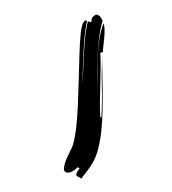

<svg xmlns="http://www.w3.org/2000/svg" viewBox="-184 -811 858 957"><g transform="rotate(30 245.0 -332.5)"><path d="M214 -548Q231 -516 254.5 -478Q278 -440 303 -397.5Q328 -355 352.5 -310.5Q377 -266 396.5 -222.5Q416 -179 428 -138Q440 -97 440 -62Q440 -37 436.5 -12.5Q433 12 430 37Q427 36 424.5 35.5Q422 35 419 35Q416 35 413 35.5Q410 36 408 36Q403 36 399.5 33Q396 30 396 19V15L397 -4H386Q384 3 381 11.5Q378 20 373 28Q368 36 361 41.5Q354 47 346 47Q334 47 327.5 30.5Q321 14 318 -7.5Q315 -29 314 -50Q313 -71 312 -79Q306 -113 284.5 -163.5Q263 -214 233.5 -270.5Q204 -327 172 -386Q140 -445 112.5 -496Q85 -547 67.5 -586Q50 -625 50 -642Q50 -648 52 -653.5Q54 -659 62 -659Q74 -621 91 -584.5Q108 -548 126.5 -512.5Q145 -477 164 -441Q181 -408 198 -375Q183 -408 166 -441Q147 -477 129 -512.5Q111 -548 94.5 -584Q78 -620 67 -659L83 -664L76 -685Q77 -694 81.5 -703Q86 -712 97 -712Q106 -712 114 -707.5Q122 -703 129 -698Q139 -657 157 -614.5Q175 -572 197 -530Q219 -488 243 -447Q266 -408 287 -373Q267 -409 245 -446Q222 -485 200.5 -525Q179 -565 162.5 -606.5Q146 -648 139 -690Q150 -681 159.5 -665Q169 -649 177.5 -631Q186 -613 193.5 -595Q201 -577 208 -564L199 -554Q221 -520 240.5 -485Q260 -450 279 -415Q298 -380 317.5 -345Q337 -310 359 -276L364 -279Q329 -348 289 -413.5Q249 -479 214 -548ZM201 -370Q200 -372 198 -375Q199 -372 201 -370Z"/></g></svg>

Font: Finger Paint
Style: Regular
Weight: 400
Designer: Ralph du Carrois
Foundry: Ralph du Carrois
Version: Version 1.002